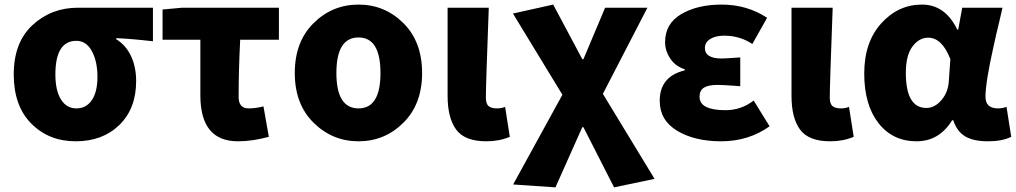

<svg xmlns="http://www.w3.org/2000/svg" viewBox="-20 -603 4436 838"><path d="M40 -278.3Q40 -418 122.1 -493.7Q204.1 -569.3 319.3 -569.3H647.5V-422.9Q554.7 -433.6 487.3 -436.5V-431.6Q528.3 -407.2 551.3 -359.4Q574.2 -311.5 574.2 -249Q574.2 -128.9 501 -57.6Q427.7 13.7 310.5 13.7Q193.4 13.7 116.7 -63.5Q40 -140.6 40 -278.3ZM405.3 -267.6Q405.3 -335 380.9 -379.9Q356.4 -424.8 313.5 -424.8Q221.7 -424.8 221.7 -278.3Q221.7 -208 246.1 -168.9Q270.5 -129.9 313.5 -129.9Q356.4 -129.9 380.9 -166Q405.3 -202.1 405.3 -267.6Z M1018.6 13.7Q854.5 13.7 854.5 -186.5V-429.7H689.5V-561.5L774.4 -569.3H1197.3V-429.7H1028.3Q1021.5 -296.9 1021.5 -179.7Q1021.5 -129.9 1065.4 -129.9Q1095.7 -129.9 1129.9 -138.7L1153.3 -5.9Q1082 13.7 1018.6 13.7Z M1266.6 -284.2Q1266.6 -420.9 1348.6 -502Q1430.7 -583 1544.9 -583Q1659.2 -583 1740.7 -502Q1822.3 -420.9 1822.3 -284.2Q1822.3 -148.4 1740.7 -67.4Q1659.2 13.7 1544.9 13.7Q1430.7 13.7 1348.6 -67.4Q1266.6 -148.4 1266.6 -284.2ZM1544.9 -129.9Q1640.6 -129.9 1640.6 -284.2Q1640.6 -439.5 1544.9 -439.5Q1448.2 -439.5 1448.2 -284.2Q1448.2 -129.9 1544.9 -129.9Z M2102.5 13.7Q2008.8 13.7 1971.2 -37.1Q1933.6 -87.9 1933.6 -184.6V-569.3H2113.3Q2100.6 -229.5 2100.6 -177.7Q2100.6 -150.4 2112.3 -140.1Q2124 -129.9 2149.4 -129.9Q2169.9 -129.9 2184.6 -136.7L2205.1 -5.9Q2159.2 13.7 2102.5 13.7Z M2404.3 214.8 2219.7 202.1 2434.6 -189.5 2218.8 -543.9 2394.5 -583 2521.5 -344.7H2526.4L2621.1 -569.3H2805.7L2611.3 -193.4L2836.9 177.7L2660.2 214.8L2526.4 -47.9H2521.5Z M3127.9 13.7Q3011.7 13.7 2935.5 -32.2Q2859.4 -78.1 2859.4 -163.1Q2859.4 -269.5 2968.8 -295.9V-300.8Q2927.7 -313.5 2905.3 -347.7Q2882.8 -381.8 2882.8 -418.9Q2882.8 -500 2953.6 -541.5Q3024.4 -583 3129.9 -583Q3240.2 -583 3328.1 -525.4L3263.7 -411.1Q3209 -447.3 3140.6 -447.3Q3102.5 -447.3 3079.6 -432.6Q3056.6 -418 3056.6 -393.6Q3056.6 -347.7 3129.9 -347.7Q3145.5 -347.7 3210.9 -352.5V-226.6Q3200.2 -227.5 3179.7 -229Q3159.2 -230.5 3142.6 -231.4Q3126 -232.4 3112.3 -232.4Q3071.3 -232.4 3052.2 -220.2Q3033.2 -208 3033.2 -180.7Q3033.2 -122.1 3146.5 -122.1Q3214.8 -122.1 3269.5 -164.1L3338.9 -51.8Q3247.1 13.7 3127.9 13.7Z M3603.5 13.7Q3509.8 13.7 3472.2 -37.1Q3434.6 -87.9 3434.6 -184.6V-569.3H3614.3Q3601.6 -229.5 3601.6 -177.7Q3601.6 -150.4 3613.3 -140.1Q3625 -129.9 3650.4 -129.9Q3670.9 -129.9 3685.5 -136.7L3706.1 -5.9Q3660.2 13.7 3603.5 13.7Z M3980.5 13.7Q3876 13.7 3814 -65.9Q3752 -145.5 3752 -282.2Q3752 -418.9 3826.2 -501Q3900.4 -583 4003.9 -583Q4105.5 -583 4158.2 -473.6H4162.1L4179.7 -569.3H4355.5Q4352.5 -554.7 4342.3 -512.2Q4332 -469.7 4327.1 -448.7Q4322.3 -427.7 4314 -389.2Q4305.7 -350.6 4300.8 -326.7Q4295.9 -302.7 4291 -272.9Q4286.1 -243.2 4283.7 -220.7Q4281.2 -198.2 4281.2 -180.7Q4281.2 -129.9 4335.9 -129.9Q4355.5 -129.9 4373 -136.7L4393.6 -5.9Q4354.5 13.7 4292 13.7Q4229.5 13.7 4193.4 -7.3Q4157.2 -28.3 4140.6 -78.1H4135.7Q4079.1 13.7 3980.5 13.7ZM4023.4 -131.8Q4059.6 -131.8 4088.9 -166Q4118.2 -200.2 4121.1 -248L4127.9 -344.7Q4091.8 -438.5 4031.2 -438.5Q3991.2 -438.5 3962.4 -399.9Q3933.6 -361.3 3933.6 -285.2Q3933.6 -131.8 4023.4 -131.8Z"/></svg>

Font: Bpmf Zihi Sans Heavy
Style: Heavy
Weight: 900
Foundry: But Ko
Version: Version 1.320